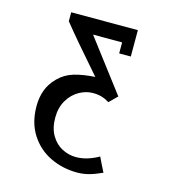

<svg xmlns="http://www.w3.org/2000/svg" viewBox="-107 -640 813 893"><g transform="rotate(15 300.0 -193.5)"><path d="M83 -87.5Q83 -128 95.5 -163.2Q108 -198.5 139 -229.5Q169.5 -260 211.8 -272.5Q254 -285 312 -288.5Q180.5 -438.5 126 -507V-550H447V-423H391V-476H251L439 -228.5L401 -191Q382.5 -202.5 363.8 -208Q345 -213.5 321 -213.5Q288 -213.5 255.5 -195.2Q223 -177 202 -141.5Q181 -106 181 -57.5Q181 -7.5 201.2 27Q221.5 61.5 253.5 78.2Q285.5 95 321 95Q373.5 95 430 63Q442.5 90 464 132Q430.5 147.5 402.5 155.2Q374.5 163 345 163Q275.5 163 215.8 134.5Q156 106 119.5 49.2Q83 -7.5 83 -87.5Z"/></g></svg>

Font: JuliaMono
Style: Regular
Weight: 400
Monospace: yes
Designer: cormullion
Foundry: corm
Version: Version 0.055; ttfautohint (v1.8.4)